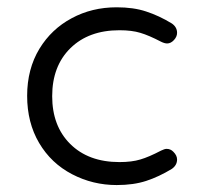

<svg xmlns="http://www.w3.org/2000/svg" viewBox="-20 -519 561 539"><path d="M307.6 0.5Q355 0.5 390.6 -11.2Q426.3 -22.9 462.4 -44.9Q477.1 -55.2 477.1 -71.3Q477.1 -82.5 466.8 -92.8Q462.4 -97.2 459 -98.6Q454.1 -101.1 448 -101.1Q441.9 -101.1 432.1 -96.2Q397.5 -78.1 374 -71.3Q350.1 -64 315.4 -64Q228 -64 176.8 -115.2Q126.5 -165.5 126.5 -249Q126.5 -333.5 177.7 -383.8Q229 -434.1 315.4 -434.1Q350.1 -434.1 374 -426.8Q397.5 -419.9 432.1 -401.9Q441.9 -397 449.2 -397Q459.5 -397 468.3 -406.5Q477.1 -416 477.1 -426.8Q477.1 -442.9 462.4 -453.1Q426.3 -475.1 390.1 -486.8Q355 -498.5 307.6 -498.5Q237.8 -498.5 181.2 -467.8Q124.5 -437.5 90.8 -382.3Q56.2 -325.2 56.2 -250Q56.2 -174.8 89.8 -117.7Q123.5 -60.5 182.6 -29.8Q240.7 0.5 307.6 0.5Z"/></svg>

Font: YuPearl-ExtraLight
Style: ExtraLight
Weight: 200
Designer: Max Yao
Foundry: Max-Everyday
Version: Version 1.011; ttfautohint (v1.8.3)